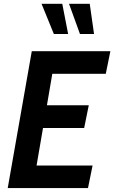

<svg xmlns="http://www.w3.org/2000/svg" viewBox="-20 -962 584 982"><path d="M453.5 -115.5 430 0H19.5L142.5 -700H544.5L521 -584.5H247.5L220 -423.5H434L410.5 -307.5H200L167 -115.5ZM255.5 -788 192.5 -942.5H298.5L328.5 -788ZM389 -788 333 -942.5H439L461 -788Z"/></svg>

Font: Cabin Condensed
Style: Bold Italic
Weight: 700
Width: 3
Italic angle: -10°
Designer: Pablo Impallari
Foundry: Pablo Impallari. http://www.impallari.com Igino Marini. http://www.ikern.com
Version: Version 3.001; ttfautohint (v1.8.3)